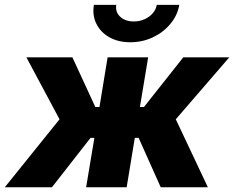

<svg xmlns="http://www.w3.org/2000/svg" viewBox="-49 -787 983 807"><path d="M-28.8 0 201.2 -285.6 62 -545.9H255.4L351.6 -337.4H369.1L403.3 -545.9H573.7L539.1 -337.4H556.2L721.2 -545.9H914.6L689.9 -285.6L824.7 0H626.5L533.7 -207.5H517.6L483.4 0H313L347.7 -207.5H331.5L169.4 0ZM498.5 -609.4Q447.8 -609.4 410.6 -630.4Q373.5 -651.4 356 -687.3Q338.4 -723.1 345.7 -766.6H439.9Q434.6 -737.3 455.8 -717Q477.1 -696.8 513.7 -696.8Q537.6 -696.8 558.3 -706.1Q579.1 -715.3 592.8 -731Q606.4 -746.6 609.9 -766.6H704.6Q697.3 -723.1 667.7 -687.3Q638.2 -651.4 594 -630.4Q549.8 -609.4 498.5 -609.4Z"/></svg>

Font: Inter ExtraBold
Style: Italic
Weight: 800
Italic angle: -9.3988°
Designer: Rasmus Andersson
Foundry: rsms
Version: Version 4.001;git-66647c0bb